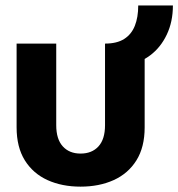

<svg xmlns="http://www.w3.org/2000/svg" viewBox="-20 -685 666 717"><path d="M280.8 12Q211.5 12 157.6 -12.4Q103.6 -36.9 72.8 -86.1Q42 -135.4 42 -209.4V-522.2H190V-217.4Q190 -165.2 214.5 -138.4Q238.9 -111.5 280.8 -111.5Q323.3 -111.5 347.8 -138.4Q372.2 -165.2 372.2 -217.4V-522.2H520.2V-209.4Q520.2 -135.4 489.4 -86.1Q458.6 -36.9 404.4 -12.4Q350.3 12 280.8 12ZM372.2 -522.2Q416.4 -522.2 443.6 -539.4Q470.8 -556.7 483.5 -588.5Q496.2 -620.3 496.2 -664.7H625.7Q625.7 -603.8 602.8 -555.7Q579.9 -507.7 541 -478.5Q502.1 -449.2 454.1 -442.2Z"/></svg>

Font: TikTok Sans Light
Style: Regular
Weight: 300
Version: Version 4.000